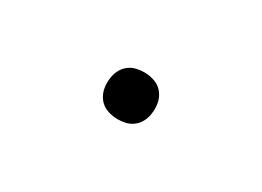

<svg xmlns="http://www.w3.org/2000/svg" viewBox="-20 -574 640 469"><g transform="rotate(30 300.0 -340.0)"><path d="M300 -274Q284 -274 269.5 -279.5Q255 -285 246 -297Q237 -309 234.5 -324.5Q232 -340 235 -356Q237 -367 242.5 -377Q248 -387 257.5 -394Q267 -401 278 -403.5Q289 -406 300 -406Q316 -406 330.5 -400.5Q345 -395 354 -383Q363 -371 365.5 -355.5Q368 -340 365 -324Q363 -313 357.5 -303Q352 -293 342.5 -286Q333 -279 322 -276.5Q311 -274 300 -274Z"/></g></svg>

Font: Iosevka Slab Light Extended
Style: Italic
Weight: 300
Width: 7
Italic angle: -9°
Monospace: yes
Designer: Belleve Invis
Foundry: Belleve Invis
Version: Version 11.1.0; ttfautohint (v1.8.3)